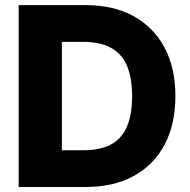

<svg xmlns="http://www.w3.org/2000/svg" viewBox="-20 -748 759 768"><path d="M322.8 0H128.9V-147H314.9Q378.4 -147 421.6 -168.9Q464.8 -190.9 486.6 -238.8Q508.3 -286.6 508.3 -363.8Q508.3 -440.9 486.1 -488.8Q463.9 -536.6 420.4 -558.6Q377 -580.6 312.5 -580.6H126V-727.5H322.8Q433.6 -727.5 513.9 -683.6Q594.2 -639.6 637.9 -558.1Q681.6 -476.6 681.6 -363.8Q681.6 -251 638.2 -169.2Q594.7 -87.4 514.2 -43.7Q433.6 0 322.8 0ZM227.5 -727.5V0H54.7V-727.5Z"/></svg>

Font: Inter 18pt ExtraBold
Style: Regular
Weight: 800
Designer: Rasmus Andersson
Foundry: rsms
Version: Version 4.001;git-66647c0bb